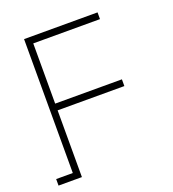

<svg xmlns="http://www.w3.org/2000/svg" viewBox="-124 -762 770 857"><g transform="rotate(-20 261.0 -333.5)"><path d="M87 -31V-667H436V-635H119V-349H436V-317H119V0H8V-31Z"/></g></svg>

Font: Zector
Style: Regular
Weight: 400
Designer: GGBot
Version: 0.72